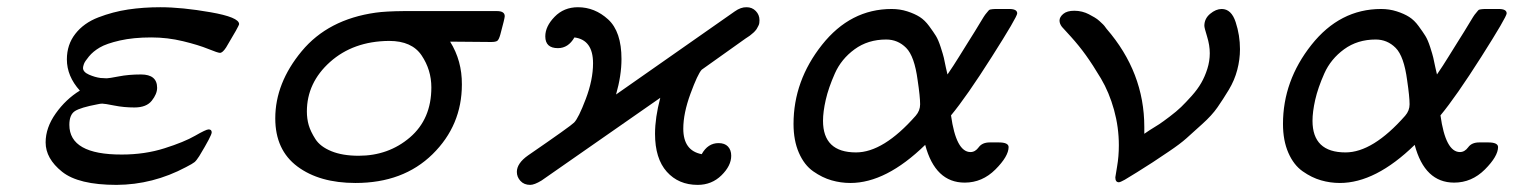

<svg xmlns="http://www.w3.org/2000/svg" viewBox="-20 -503 4210 534"><path d="M106.9 -106.9Q106.9 -147.9 135 -187.5Q163.1 -227.1 202.1 -251Q166 -291 166 -337.9Q166 -378.9 189.5 -408.9Q212.9 -439 253.4 -454.6Q293.9 -470.2 336.4 -476.6Q378.9 -482.9 425.8 -482.9Q485.8 -482.9 565.4 -469Q645 -455.1 645 -436Q645 -431.2 608.9 -371.1Q599.1 -356 591.8 -356Q585.9 -356 559.1 -366.9Q532.2 -377.9 489 -388.4Q445.8 -398.9 400.9 -398.9Q351.1 -398.9 313.5 -390.4Q275.9 -381.8 257.3 -370.8Q238.8 -359.9 227.3 -345.9Q215.8 -332 213.4 -325Q210.9 -317.9 210.9 -314Q210.9 -302.7 227.5 -295.4Q244.1 -288.1 259.8 -286.1L276.9 -285.2Q282.7 -285.2 310.3 -290.5Q337.9 -295.9 372.1 -295.9Q417 -295.9 417 -258.8Q417 -241.7 402.1 -222.9Q387.2 -204.1 354 -204.1Q324.2 -204.1 297.6 -209.5Q271 -214.8 264.2 -214.8Q259.3 -214.8 251 -212.9Q204.1 -204.1 188.5 -194.1Q172.9 -184.1 172.9 -155.8Q172.9 -72.8 318.8 -73.2Q382.8 -73.2 437.5 -90.6Q492.2 -107.9 522.7 -125.5Q553.2 -143.1 560.1 -143.1Q568.8 -143.1 568.8 -134.8Q568.8 -126 534.2 -68.8Q526.4 -56.6 521.2 -52.2Q516.1 -47.9 497.1 -38.1Q405.3 10.7 304.2 11.2Q198.2 11.2 152.6 -25.4Q106.9 -62 106.9 -106.9Z M745.6 -173.8Q745.6 -272 819.1 -360.6Q892.6 -449.2 1024.9 -467.8Q1051.8 -471.7 1104.5 -472.2H1361.8Q1383.8 -472.2 1383.8 -458Q1383.8 -452.1 1371.6 -407.2Q1367.7 -393.1 1363.3 -389.6Q1358.9 -386.2 1345.7 -386.2Q1322.8 -386.2 1231.9 -387.2Q1265.1 -334 1264.6 -268.1Q1264.6 -154.3 1183.1 -74.2Q1101.6 5.9 968.8 5.9Q868.7 5.9 807.1 -40Q745.6 -85.9 745.6 -173.8ZM833.5 -192.9Q833.5 -172.9 838.6 -155Q843.8 -137.2 857.2 -116.2Q870.6 -95.2 901.6 -82.5Q932.6 -69.8 977.5 -69.8Q1060.5 -69.8 1120.1 -120.8Q1179.7 -171.9 1179.7 -259.8Q1179.7 -308.6 1152.6 -348.9Q1125.5 -389.2 1062.5 -389.2H1061.5Q962.4 -388.2 897.9 -330.6Q833.5 -272.9 833.5 -192.9Z M1417.5 -24.9Q1417.5 -48.8 1448.7 -70.8Q1567.9 -152.8 1576.7 -162.1Q1588.9 -174.3 1609.1 -227.5Q1629.4 -280.8 1629.4 -327.1Q1629.4 -392.1 1577.6 -398.9Q1560.5 -369.1 1531.7 -369.1Q1496.6 -369.1 1496.6 -401.9Q1496.6 -429.7 1522.5 -456.3Q1548.3 -482.9 1587.4 -482.9Q1634.3 -482.9 1671.4 -449Q1708.5 -415 1708.5 -338.9Q1708.5 -293 1693.4 -240.2L2023.4 -471.2Q2040.5 -483.4 2056.6 -482.9Q2071.8 -482.9 2082 -472.4Q2092.3 -461.9 2092.3 -446.8Q2092.3 -442.9 2091.8 -439Q2091.3 -435.1 2089.4 -431.6Q2087.4 -428.2 2085.9 -425Q2084.5 -421.9 2081.5 -418.5Q2078.6 -415 2077.1 -413.6Q2075.7 -412.1 2071 -408.4Q2066.4 -404.8 2065.4 -403.8Q2064.5 -402.8 2059.6 -399.9Q2054.7 -397 2053.7 -396Q1932.6 -310.1 1931.6 -309.1Q1920.4 -296.9 1900.4 -242.4Q1880.4 -188 1880.4 -145Q1880.4 -84 1931.6 -74.2Q1948.7 -105 1978.5 -105Q1995.6 -105 2004.6 -95.5Q2013.7 -85.9 2013.7 -69.8Q2013.7 -42 1986.6 -15.4Q1959.5 11.2 1920.4 11.2Q1867.2 11.2 1834.5 -25.4Q1801.8 -62 1801.8 -130.9Q1801.8 -175.8 1816.4 -231L1486.3 -1Q1466.3 11.2 1454.6 11.2Q1437.5 11.2 1427.5 0.2Q1417.5 -10.7 1417.5 -24.9Z M2187 -158.2Q2187 -278.3 2266.1 -378.2Q2345.2 -478 2460 -478Q2482.9 -478 2503.4 -471.4Q2523.9 -464.8 2538.1 -455.8Q2552.2 -446.8 2564.2 -430.4Q2576.2 -414.1 2583 -403.1Q2589.8 -392.1 2596.4 -371.6Q2603 -351.1 2605 -342.5Q2606.9 -334 2610.8 -314.9L2615.2 -295.9Q2632.3 -320.8 2647.2 -345Q2662.1 -369.1 2672.1 -385Q2682.1 -400.9 2691.2 -415.5Q2700.2 -430.2 2705.6 -439.2Q2710.9 -448.2 2715.6 -455.6Q2720.2 -462.9 2723.6 -466.6Q2727.1 -470.2 2729 -473.1Q2731 -476.1 2734.4 -476.6Q2737.8 -477.1 2740.5 -477.5Q2743.2 -478 2748 -478H2787.1Q2809.1 -478 2809.1 -465.8Q2809.1 -456.1 2738.5 -345Q2668 -233.9 2625 -182.1Q2639.2 -80.1 2679.2 -80.1Q2692.4 -80.1 2702.1 -93.5Q2711.9 -106.9 2732.9 -106.9H2757.8Q2784.7 -106.9 2785.2 -94.2Q2785.2 -68.4 2748.5 -31.7Q2711.9 4.9 2663.1 4.9Q2581.1 4.9 2553.2 -100.1Q2444.3 5.9 2345.2 5.9Q2318.4 5.9 2292.7 -1.5Q2267.1 -8.8 2241.9 -26.4Q2216.8 -43.9 2201.9 -78.1Q2187 -112.3 2187 -158.2ZM2269 -167Q2269 -79.1 2360.8 -79.1Q2437 -79.1 2526.9 -181.2Q2539.1 -195.3 2539.1 -212.9Q2539.1 -233.9 2532.2 -279.8Q2523.4 -346.7 2500.2 -369.9Q2477.1 -393.1 2444.8 -393.1Q2394 -393.1 2356.9 -366Q2319.8 -338.9 2302 -298.8Q2284.2 -258.8 2276.6 -225.3Q2269 -191.9 2269 -167Z M2926.8 -445.8Q2926.8 -455.6 2937.3 -464.4Q2947.8 -473.1 2967.8 -473.1Q2979 -473.1 2989.5 -470.5Q3000 -467.8 3008.3 -463.4Q3016.6 -459 3024.2 -454.6Q3031.7 -450.2 3037.8 -444.6Q3043.9 -439 3047.9 -435.1Q3051.8 -431.2 3054.7 -426.8L3057.6 -422.9Q3162.6 -301.8 3162.6 -149.9V-130.9L3177.7 -141.1Q3193.8 -150.9 3203.9 -157.5Q3213.9 -164.1 3232.9 -178.5Q3252 -192.9 3264.9 -205.3Q3277.8 -217.8 3294.4 -236.3Q3311 -254.9 3321 -272.5Q3331.1 -290 3337.9 -311.5Q3344.7 -333 3344.7 -355Q3344.7 -377 3337.2 -401.4Q3329.6 -425.8 3329.6 -431.2Q3329.6 -451.2 3345.7 -464.6Q3361.8 -478 3377.9 -478Q3404.8 -478 3416.7 -441.4Q3428.7 -404.8 3428.7 -366.2Q3428.7 -337.4 3421.1 -308.6Q3413.6 -279.8 3397.7 -253.4Q3381.8 -227.1 3366.2 -204.6Q3350.6 -182.1 3323.7 -158Q3296.9 -133.8 3279.8 -118.4Q3262.7 -103 3230.7 -81.5Q3198.7 -60.1 3185.8 -51.5Q3172.9 -43 3142.3 -23.9Q3111.8 -4.9 3107.9 -2.9Q3095.7 3.9 3091.8 3.9Q3082 3.9 3082 -9.8Q3082 -11.7 3086.9 -39.8Q3091.8 -67.9 3091.8 -99.1Q3091.8 -148.9 3078.4 -197.5Q3064.9 -246.1 3042 -284.7Q3019 -323.2 3000 -349.6Q2981 -376 2958.5 -400.9Q2936 -425.8 2933.6 -428.2Q2926.8 -437 2926.8 -445.8Z M3548.3 -158.2Q3548.3 -278.3 3627.4 -378.2Q3706.5 -478 3821.3 -478Q3844.2 -478 3864.7 -471.4Q3885.3 -464.8 3899.4 -455.8Q3913.6 -446.8 3925.5 -430.4Q3937.5 -414.1 3944.3 -403.1Q3951.2 -392.1 3957.8 -371.6Q3964.4 -351.1 3966.3 -342.5Q3968.3 -334 3972.2 -314.9L3976.6 -295.9Q3993.7 -320.8 4008.5 -345Q4023.4 -369.1 4033.4 -385Q4043.5 -400.9 4052.5 -415.5Q4061.5 -430.2 4066.9 -439.2Q4072.3 -448.2 4076.9 -455.6Q4081.5 -462.9 4085 -466.6Q4088.4 -470.2 4090.3 -473.1Q4092.3 -476.1 4095.7 -476.6Q4099.1 -477.1 4101.8 -477.5Q4104.5 -478 4109.4 -478H4148.4Q4170.4 -478 4170.4 -465.8Q4170.4 -456.1 4099.9 -345Q4029.3 -233.9 3986.3 -182.1Q4000.5 -80.1 4040.5 -80.1Q4053.7 -80.1 4063.5 -93.5Q4073.2 -106.9 4094.2 -106.9H4119.1Q4146 -106.9 4146.5 -94.2Q4146.5 -68.4 4109.9 -31.7Q4073.2 4.9 4024.4 4.9Q3942.4 4.9 3914.6 -100.1Q3805.7 5.9 3706.5 5.9Q3679.7 5.9 3654.1 -1.5Q3628.4 -8.8 3603.3 -26.4Q3578.1 -43.9 3563.2 -78.1Q3548.3 -112.3 3548.3 -158.2ZM3630.4 -167Q3630.4 -79.1 3722.2 -79.1Q3798.3 -79.1 3888.2 -181.2Q3900.4 -195.3 3900.4 -212.9Q3900.4 -233.9 3893.6 -279.8Q3884.8 -346.7 3861.6 -369.9Q3838.4 -393.1 3806.2 -393.1Q3755.4 -393.1 3718.3 -366Q3681.2 -338.9 3663.3 -298.8Q3645.5 -258.8 3637.9 -225.3Q3630.4 -191.9 3630.4 -167Z"/></svg>

Font: CMU Concrete
Style: BoldItalic
Weight: 700
Italic angle: -14.04°
Version: Version 0.7.0